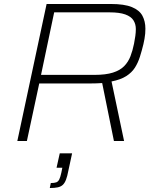

<svg xmlns="http://www.w3.org/2000/svg" viewBox="-20 -708 782 964"><path d="M67 0 214 -688H536Q604 -688 642 -672.5Q680 -657 695 -629Q710 -601 710 -564Q710 -552 709 -539Q708 -526 705.5 -513Q703 -500 700 -486Q692 -453 682.5 -423Q673 -393 657.5 -368.5Q642 -344 614 -326Q586 -308 540 -299L603 0H552L493 -291Q479 -290 464.5 -289.5Q450 -289 435 -289H177L115 0ZM186 -332H454Q511 -332 547 -343.5Q583 -355 603.5 -376Q624 -397 635 -425.5Q646 -454 653 -489Q657 -509 659.5 -527.5Q662 -546 662 -562Q662 -587 650 -606Q638 -625 609 -635.5Q580 -646 530 -646H252ZM230 236 235 211Q253 211 262.5 207.5Q272 204 277.5 193Q283 182 288 159L293 134H264L280 62H342L323 150Q318 177 311.5 194Q305 211 295.5 220Q286 229 270.5 232.5Q255 236 230 236Z"/></svg>

Font: Saira SemiExpanded ExtraLight
Style: Italic
Weight: 250
Width: 6
Italic angle: -12°
Designer: Hector Gatti with collaboration of the Omnibus-Type team
Foundry: Omnibus-Type
Version: Version 1.101